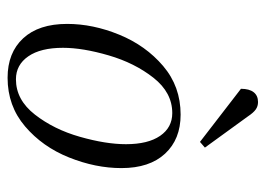

<svg xmlns="http://www.w3.org/2000/svg" viewBox="-117 -571 700 506"><g transform="rotate(90 233.0 -318.0)"><path d="M282 -444Q347 -444 385 -403Q423 -362 423 -288Q423 -220 395 -150Q367 -80 313 -34Q259 12 185 12Q119 12 81 -29Q43 -70 43 -145Q43 -213 71.5 -282.5Q100 -352 154 -398Q208 -444 282 -444ZM106 -134Q106 -75 128.5 -42.5Q151 -10 189 -10Q243 -10 282 -60Q321 -110 340.5 -178.5Q360 -247 360 -300Q360 -358 338 -390Q316 -422 278 -422Q224 -422 185 -372.5Q146 -323 126 -254.5Q106 -186 106 -134ZM214 -603Q214 -625 223 -636.5Q232 -648 249 -648Q260 -648 268.5 -642Q277 -636 287 -621L369 -508L354 -495Z"/></g></svg>

Font: Arapey
Style: Italic
Weight: 400
Italic angle: -12°
Designer: Eduardo Rodriguez Tunni
Foundry: Eduardo Rodriguez Tunni
Version: Version 3.000